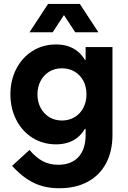

<svg xmlns="http://www.w3.org/2000/svg" viewBox="-20 -747 660 991"><path d="M269 -2Q201.7 -2 147.9 -35.6Q94.2 -69.3 64 -128.4Q33.7 -187.5 33.7 -259.8Q33.7 -332.5 64 -391.4Q94.2 -450.2 147.9 -483.9Q201.7 -517.6 269 -517.6Q329.1 -517.6 370.8 -489.3Q412.6 -460.9 434.6 -403.8Q456.5 -346.7 456.5 -259.8L406.7 -438H469.2V-81.5H406.7L456.5 -259.8Q456.5 -173.8 434.6 -116.2Q412.6 -58.6 370.8 -30.3Q329.1 -2 269 -2ZM426.3 -259.8Q426.3 -299.3 410.2 -329.8Q394 -360.4 365.2 -377.4Q336.4 -394.5 299.8 -394.5Q263.2 -394.5 234.6 -377.4Q206.1 -360.4 189.7 -329.6Q173.3 -298.8 173.3 -259.8Q173.3 -221.2 189.7 -190.4Q206.1 -159.7 234.6 -142.3Q263.2 -125 299.8 -125Q336.4 -125 365.2 -142.3Q394 -159.7 410.2 -190.4Q426.3 -221.2 426.3 -259.8ZM42.5 108.9 132.3 26.9Q166 66.9 201.4 85.2Q236.8 103.5 280.3 103.5Q348.1 103.5 385 63.2Q421.9 22.9 421.9 -50.8V-118.2L444.3 -252L421.9 -402.3V-503.9H560.5V-50.8Q560.5 34.2 527.3 96.2Q494.1 158.2 432.4 191.4Q370.6 224.6 286.1 224.6Q210.9 224.6 153.3 196.3Q95.7 168 42.5 108.9ZM228 -726.6H347.7L252 -580.6H132.3ZM272.5 -726.6H392.1L487.8 -580.6H368.2Z"/></svg>

Font: Wanted Sans Std Variable
Style: Regular
Weight: 400
Designer: Original Design by Kil Hyung-jin and Kang Hanbin, Wanted Lab, Inc;
Foundry: Wanted Lab, Inc.
Version: Version 1.003;Glyphs 3.2 (3227)